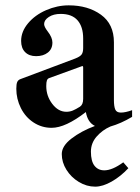

<svg xmlns="http://www.w3.org/2000/svg" viewBox="-20 -471 524 718"><path d="M320 96Q320 132 333.5 149Q347 166 370 166Q400 166 441 136L460 158Q431 189 397.5 208Q364 227 336 227Q304 227 275 209.5Q246 192 228.5 164Q211 136 211 105Q211 75 247.5 47Q284 19 335 0Q308 -13 301 -52Q225 7 173 7Q136 7 105.5 -13Q75 -33 58 -67Q41 -101 41 -139Q41 -157 44.5 -164.5Q48 -172 56 -175L261 -252Q279 -259 285 -267Q291 -275 291 -291V-327Q291 -371 270 -395Q249 -419 207 -419Q180 -419 162.5 -407.5Q145 -396 145 -381Q145 -371 158 -354Q176 -331 176 -312Q176 -288 159 -274.5Q142 -261 115 -261Q89 -261 74 -276Q59 -291 59 -318Q59 -353 85 -384Q111 -415 152.5 -433Q194 -451 237 -451Q309 -451 357.5 -416Q406 -381 406 -313V-97Q406 -73 411 -61.5Q416 -50 432 -50Q449 -50 474 -59V-34Q432 -9 393 2Q363 15 341.5 39.5Q320 64 320 96ZM291 -219Q291 -226 285 -223L164 -179Q158 -177 155.5 -170.5Q153 -164 153 -149Q153 -112 175.5 -82.5Q198 -53 228 -53Q241 -53 252 -57.5Q263 -62 279 -72Q291 -80 291 -101Z"/></svg>

Font: Ibarra Real Nova
Style: Bold
Weight: 700
Designer: Jose Maria Ribagorda & Octavio Pardo
Foundry: Jose Maria Ribagorda
Version: Version 1.014